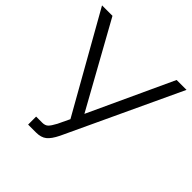

<svg xmlns="http://www.w3.org/2000/svg" viewBox="-189 -854 1001 1001"><g transform="rotate(45 311.5 -354.0)"><path d="M167 2V-57H212Q233 -57 244.5 -68Q256 -79 272 -109L303 -174L0 -710H77L335 -245L550 -710H623L326 -75Q305 -32 283.5 -15Q262 2 226 2Z"/></g></svg>

Font: Raleway-v4020
Style: Regular
Weight: 400
Designer: Matt McInerney, Pablo Impallari, Rodrigo Fuenzalida
Foundry: Matt McInerney, Pablo Impallari, Rodrigo Fuenzalida
Version: Version 4.020;PS 004.020;hotconv 1.0.88;makeotf.lib2.5.64775